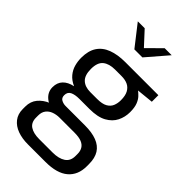

<svg xmlns="http://www.w3.org/2000/svg" viewBox="-302 -852 1182 1182"><g transform="rotate(45 289.0 -261.0)"><path d="M203 246Q152 246 112.5 231.5Q73 217 50 187.5Q27 158 27 115V93Q27 48 52.5 17.5Q78 -13 117 -29Q156 -45 198 -45L225 -8Q198 -8 174.5 0.5Q151 9 136.5 27.5Q122 46 122 75V94Q122 136 150.5 155Q179 174 229 174H346Q399 174 430 153.5Q461 133 461 90V71Q461 47 450.5 29Q440 11 417 1.5Q394 -8 354 -8H206Q135 -8 98 -37Q61 -66 61 -110Q61 -150 84.5 -174.5Q108 -199 151 -208Q115 -224 94.5 -249Q74 -274 66 -303.5Q58 -333 58 -363Q58 -424 83 -462Q108 -500 155.5 -518Q203 -536 269 -536H557V-479L448 -468Q460 -459 474 -444.5Q488 -430 498 -405Q508 -380 508 -339Q508 -296 489.5 -259Q471 -222 429.5 -199Q388 -176 317 -176H229Q191 -176 169 -165Q147 -154 147 -126Q147 -103 164 -94Q181 -85 200 -85H369Q430 -85 471.5 -69Q513 -53 534 -20Q555 13 555 66V85Q555 161 505.5 203.5Q456 246 356 246ZM247 -253H306Q351 -253 374.5 -266.5Q398 -280 407 -302Q416 -324 416 -351Q416 -391 403 -414.5Q390 -438 367.5 -448.5Q345 -459 313 -459H257Q206 -459 177.5 -436Q149 -413 149 -357Q149 -302 175 -277.5Q201 -253 247 -253ZM253 -631 146 -768H206L289 -678L380 -768H441L323 -631Z"/></g></svg>

Font: Exo Thin Medium
Style: Regular
Weight: 500
Version: Version 2.000